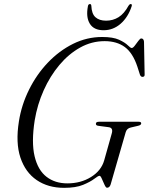

<svg xmlns="http://www.w3.org/2000/svg" viewBox="-20 -892 716 924"><path d="M471.5 -714Q524 -714 552.8 -700.8Q581.5 -687.5 594.8 -674.2Q608 -661 614 -661Q620 -661 628.8 -672.5Q637.5 -684 646 -695.5Q654.5 -707 659.5 -707Q671.5 -707 673 -691.5L676 -534Q677 -522.5 666 -522Q657.5 -522 653.5 -532.5L641 -571.5Q619 -637.5 580.5 -665.8Q542 -694 483.5 -694Q421 -694 365.8 -663.2Q310.5 -632.5 265.8 -579.2Q221 -526 190.2 -457.2Q159.5 -388.5 147 -313Q130.5 -207 146.5 -140Q162.5 -73 203.8 -41.2Q245 -9.5 304 -9.5Q369 -9.5 418.2 -40.2Q467.5 -71 481.5 -120.5L517.5 -248.5Q526.5 -277.5 502 -280L453.5 -286.5Q441 -288 441.5 -296.5Q441.5 -306 456 -306H648Q660 -306 659.5 -297.5Q658.5 -289.5 644 -286.5L610 -278.5Q590.5 -274.5 585 -256L512.5 -4.5Q507.5 11.5 495 11.5Q489.5 11.5 483 -2.8Q476.5 -17 470.2 -31.5Q464 -46 459 -46Q452.5 -46 433.8 -31.5Q415 -17 380 -2.5Q345 12 288.5 12Q211.5 12 156.8 -25.2Q102 -62.5 78.2 -133.8Q54.5 -205 71 -308Q83.5 -387.5 119.8 -460.5Q156 -533.5 210.2 -590.5Q264.5 -647.5 331.2 -680.8Q398 -714 471.5 -714ZM490.5 -792.5Q523.5 -792.5 550.5 -809.2Q577.5 -826 598.5 -864.5Q603.5 -872.5 609 -872.5Q617 -872.5 613.5 -861.5Q596.5 -809.5 560.8 -778Q525 -746.5 478.5 -746.5Q431.5 -746.5 412.2 -778Q393 -809.5 403 -861.5Q404.5 -872.5 413 -872.5Q418.5 -872.5 419.5 -864.5Q421 -825.5 439.5 -809Q458 -792.5 490.5 -792.5Z"/></svg>

Font: Fraunces 72pt S000 Light
Style: Italic
Weight: 300
Italic angle: -16°
Version: Version 1.000; ttfautohint (v1.8.3)